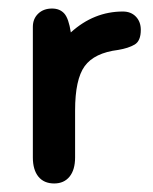

<svg xmlns="http://www.w3.org/2000/svg" viewBox="-20 -420 358 450"><path d="M146 -344Q141 -377 130.5 -388.5Q120 -400 102 -400Q82 -400 69.5 -388Q57 -376 57 -357V-51Q57 -22 70 -6Q83 10 107 10Q130 10 143 -6Q156 -22 156 -51V-161Q156 -234 178.5 -265Q201 -296 257 -303Q281 -307 295.5 -315.5Q310 -324 310 -350Q310 -369 298.5 -381Q287 -393 268 -393Q200 -393 146 -344Z"/></svg>

Font: Beiruti SemiBold
Style: Regular
Weight: 600
Designer: Arlette Boutros
Foundry: Boutros
Version: Version 1.41